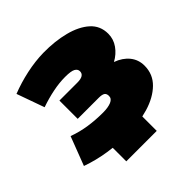

<svg xmlns="http://www.w3.org/2000/svg" viewBox="-176 -697 936 936"><g transform="rotate(-45 291.5 -229.0)"><path d="M265 13Q202 13 136.5 3Q71 -7 9 -29L66 -178Q113 -161 160.5 -154Q208 -147 259 -147Q294 -147 315.5 -156Q337 -165 337 -184Q337 -200 327.5 -206.5Q318 -213 295 -213H150V-339H274Q322 -339 322 -369Q322 -384 307 -392.5Q292 -401 251 -401Q211 -401 166.5 -392Q122 -383 76 -367L25 -510Q81 -532 141.5 -545Q202 -558 259 -559Q339 -560 405 -543Q471 -526 510 -491Q549 -456 549 -401Q549 -364 527.5 -333.5Q506 -303 471 -284Q515 -268 539.5 -237.5Q564 -207 564 -166Q564 -107 523 -67Q482 -27 414.5 -7Q347 13 265 13ZM171 101V-36H381V101Z"/></g></svg>

Font: Montserrat Black
Style: Regular
Weight: 900
Designer: Julieta Ulanovsky
Foundry: Julieta Ulanovsky
Version: Version 9.000; ttfautohint (v1.8.4.7-5d5b)